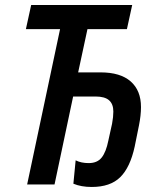

<svg xmlns="http://www.w3.org/2000/svg" viewBox="-20 -734 636 764"><path d="M272 -3 281 -96Q303 -85 333 -85Q367 -85 384.5 -107Q402 -129 411 -174L426 -242Q431 -269 431 -290Q431 -320 414 -335Q397 -350 360 -350H271L197 0H88L219 -618H83L104 -714H506L485 -618H328L291 -446H380Q459 -446 500 -410Q541 -374 541 -308Q541 -275 533 -235L516 -151Q498 -68 458.5 -29Q419 10 345 10Q303 10 272 -3Z"/></svg>

Font: Noto Sans UI NarrowMedium
Style: Italic
Weight: 500
Width: 4
Italic angle: -12°
Designer: Monotype Design Team
Foundry: Monotype Imaging Inc.
Version: Version 1.001